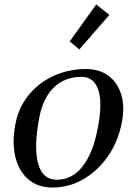

<svg xmlns="http://www.w3.org/2000/svg" viewBox="-20 -827 606 862"><path d="M215 15Q150 15 107 -22Q64 -59 48.5 -124.5Q33 -190 50 -274Q64 -345 108.5 -400Q153 -455 220 -486Q287 -517 366 -517Q427 -517 467.5 -486.5Q508 -456 524.5 -402Q541 -348 527 -278Q511 -192 465 -126Q419 -60 354.5 -22.5Q290 15 215 15ZM235 -20Q303 -20 350 -79Q397 -138 418 -247Q441 -360 422 -421Q403 -482 346 -482Q272 -482 223 -435.5Q174 -389 157 -302Q131 -166 151 -93Q171 -20 235 -20ZM336 -605 293 -641 412 -807 471 -760Z"/></svg>

Font: Wittgenstein-Italic Regular
Style: Italic
Weight: 400
Italic angle: -11°
Designer: Jörg Drees
Foundry: Jörg Drees
Version: Version 1.000; ttfautohint (v1.8.4.7-5d5b)